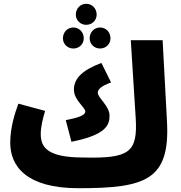

<svg xmlns="http://www.w3.org/2000/svg" viewBox="-20 -972 953 1013"><path d="M435 -841C466 -841 490 -865 490 -895C490 -927 466 -952 435 -952C404 -952 380 -927 380 -895C380 -865 404 -841 435 -841ZM367 -716C398 -716 422 -740 422 -770C422 -802 398 -827 367 -827C336 -827 312 -802 312 -770C312 -740 336 -716 367 -716ZM508 -716C539 -716 563 -740 563 -770C563 -802 539 -827 508 -827C477 -827 453 -802 453 -770C453 -740 477 -716 508 -716ZM394 21C749 21 878 -22 861 -332L838 -760H670L696 -349C707 -168 663 -135 420 -141C231 -141 195 -194 195 -265C195 -306 207 -349 218 -387L77 -425C58 -374 34 -298 34 -219C34 -96 118 21 394 21ZM357 -224C540 -260 558 -313 558 -361C558 -414 496 -455 496 -483C496 -501 514 -518 566 -537L515 -640C415 -602 370 -559 370 -499C370 -443 430 -406 430 -384C430 -364 397 -352 327 -338Z"/></svg>

Font: Noto Sans Arabic ExtCond Blk
Style: Regular
Weight: 900
Width: 2
Designer: Monotype Design Team, Nadine Chahine, Nizar Qandah and Khaled Hosny
Foundry: Monotype Imaging Inc.
Version: Version 2.012